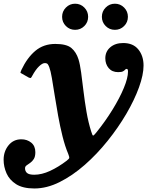

<svg xmlns="http://www.w3.org/2000/svg" viewBox="-95 -780 839 1062"><path d="M540.5 -615Q510.5 -615 489.5 -636Q468.5 -657 468.5 -687Q468.5 -717 489.5 -738.2Q510.5 -759.5 540.5 -759.5Q570.5 -759.5 591.5 -738.2Q612.5 -717 612.5 -687Q612.5 -657 591.5 -636Q570.5 -615 540.5 -615ZM320.5 -615Q290.5 -615 269.5 -636Q248.5 -657 248.5 -687Q248.5 -717 269.5 -738.2Q290.5 -759.5 320.5 -759.5Q350.5 -759.5 371.5 -738.2Q392.5 -717 392.5 -687Q392.5 -657 371.5 -636Q350.5 -615 320.5 -615ZM558.5 -381Q525 -381 506.2 -403.2Q487.5 -425.5 487.5 -457.5Q487.5 -495 515 -518.5Q542.5 -542 586.5 -542Q641.5 -542 670.2 -506.5Q699 -471 699 -417.5Q699 -366.5 673.8 -296.8Q648.5 -227 603.8 -150.5Q559 -74 500.2 -0.8Q441.5 72.5 373.8 132Q306 191.5 235 227Q164 262.5 95 262.5Q31.5 262.5 -5.8 238.8Q-43 215 -59 178.5Q-75 142 -75 103.5Q-75 57.5 -48 24Q-21 -9.5 23 -9.5Q55 -9.5 77.8 9Q100.5 27.5 100.5 62Q100.5 86 92 99.5Q83.5 113 72 120.8Q60.5 128.5 52 134.8Q43.5 141 43.5 150.5Q43.5 167.5 54.8 177Q66 186.5 94.5 186.5Q136 186.5 182 165.2Q228 144 274.5 108.5Q287.5 98 288.2 93.2Q289 88.5 282.5 71.5Q264.5 29 250.8 -26.2Q237 -81.5 226.5 -140Q216 -198.5 207.5 -252.5Q199 -306.5 192 -347.8Q185 -389 177.5 -408.5Q174.5 -416.5 170 -423.8Q165.5 -431 152.5 -431Q139.5 -431 120.8 -413Q102 -395 83 -360Q79 -352 76 -349.5Q73 -347 64 -351L28 -371.5Q17.5 -376 18.2 -379.8Q19 -383.5 23.5 -393.5Q55 -460.5 100.5 -498.8Q146 -537 211 -537Q273 -537 299.8 -514.5Q326.5 -492 339 -452.5Q347.5 -425.5 353.8 -379Q360 -332.5 366.8 -276Q373.5 -219.5 383.5 -161.2Q393.5 -103 409.5 -52.5Q416.5 -28.5 420.8 -30Q425 -31.5 438 -47.5Q488 -109.5 527.5 -173.8Q567 -238 590 -293.5Q613 -349 613 -384Q613 -399 606 -399Q600.5 -399 597 -394.5Q593.5 -390 585.5 -385.5Q577.5 -381 558.5 -381Z"/></svg>

Font: Besley*
Style: Bold Italic
Weight: 700
Italic angle: -13°
Designer: Owen Earl
Foundry: indestructible type*
Version: Version 2.000; ttfautohint (v1.8.3)